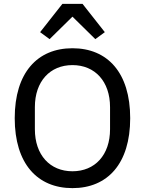

<svg xmlns="http://www.w3.org/2000/svg" viewBox="-20 -959 748 991"><path d="M302 -939 187 -793 236 -757 354 -873 472 -757 521 -793 406 -939ZM354 12C535 12 652 -114 652 -349C652 -584 535 -710 354 -710C173 -710 56 -584 56 -349C56 -114 173 12 354 12ZM354 -75C238 -75 160 -159 160 -292V-406C160 -539 238 -623 354 -623C470 -623 548 -539 548 -406V-292C548 -159 470 -75 354 -75Z"/></svg>

Font: IBM Plex Devanagari Text
Style: Regular
Weight: 450
Designer: Mike Abbink, Paul van der Laan, Pieter van Rosmalen, Erin McLaughlin
Foundry: Bold Monday
Version: Version 1.0